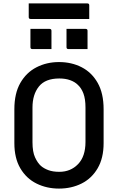

<svg xmlns="http://www.w3.org/2000/svg" viewBox="-20 -1083 690 1123"><path d="M325 -720Q399 -720 458 -689.5Q517 -659 551.5 -598Q586 -537 586 -444V-246Q586 -158 551 -98.5Q516 -39 457 -9.5Q398 20 325 20Q253 20 193.5 -9.5Q134 -39 99 -98.5Q64 -158 64 -246V-444Q64 -537 99 -598Q134 -659 193.5 -689.5Q253 -720 325 -720ZM170 -251Q170 -195 185 -162.5Q200 -130 219 -113Q236 -98 262.5 -88Q289 -78 327 -78Q393 -78 436.5 -123Q480 -168 480 -253V-454Q480 -504 468 -536Q456 -568 435 -587Q418 -604 390.5 -614Q363 -624 327 -624Q245 -624 207.5 -577Q170 -530 170 -454ZM158 -914H270Q281 -914 281 -903V-796H169Q158 -796 158 -807ZM369 -914H481Q492 -914 492 -903V-796H380Q369 -796 369 -807ZM148 -1063H491Q502 -1063 502 -1052V-972H159Q148 -972 148 -983Z"/></svg>

Font: Recursive Sn Lnr St Med
Style: Regular
Weight: 500
Version: Version 1.085;hotconv 1.1.0;makeotfexe 2.6.0; ttfautohint (v